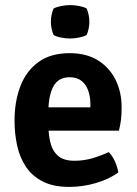

<svg xmlns="http://www.w3.org/2000/svg" viewBox="-20 -719 538 753"><path d="M120 -206.5V-298H334.5V-310.5Q334.5 -339 326.2 -363Q318 -387 300.2 -401.5Q282.5 -416 252.5 -416Q209 -416 189.2 -379.8Q169.5 -343.5 169.5 -275V-235.5Q169.5 -195 177.2 -161.5Q185 -128 207.2 -108.2Q229.5 -88.5 272 -88.5Q308 -88.5 341.8 -98.2Q375.5 -108 406.5 -122.5Q421.5 -107.5 431.2 -85Q441 -62.5 444 -42.5Q407 -16 355.8 -1Q304.5 14 251.5 14Q188.5 14 147 -7.5Q105.5 -29 81.2 -65.8Q57 -102.5 47 -149.2Q37 -196 37 -246Q37 -321 60 -381Q83 -441 131 -475.8Q179 -510.5 253.5 -510.5Q319 -510.5 364.2 -482.2Q409.5 -454 433.2 -406Q457 -358 457 -298Q457 -269 454.5 -249.2Q452 -229.5 446.5 -206.5ZM179.5 -633.5Q179.5 -646 182.2 -660Q185 -674 190 -685.5Q201 -691.5 219.2 -695.2Q237.5 -699 255 -699Q272.5 -699 291.5 -695.2Q310.5 -691.5 320 -685.5Q325 -674 327.8 -659.8Q330.5 -645.5 330.5 -633.5Q330.5 -621.5 327.8 -607.5Q325 -593.5 320 -582Q310.5 -576 291.5 -572Q272.5 -568 255 -568Q237.5 -568 218.8 -571.8Q200 -575.5 190 -582Q185 -593.5 182.2 -607.5Q179.5 -621.5 179.5 -633.5Z"/></svg>

Font: Signika SemiBold
Style: Regular
Weight: 600
Designer: Anna Giedry
Foundry: Anna Giedry
Version: Version 2.001